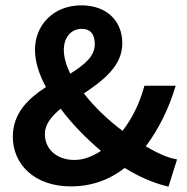

<svg xmlns="http://www.w3.org/2000/svg" viewBox="-20 -686 699 719"><path d="M207 -279C248 -224 301 -169 358 -121C326 -100 293 -87 259 -87C194 -87 148 -126 148 -184C148 -220 172 -250 207 -279ZM286 -578C321 -578 335 -555 335 -521C335 -475 297 -444 243 -410C228 -441 219 -472 219 -499C219 -547 247 -578 286 -578ZM638 -90C605 -96 567 -114 526 -138C575 -204 612 -279 636 -359L638 -365H521L520 -362C502 -297 475 -243 439 -196C385 -236 334 -285 294 -336C365 -384 438 -438 438 -524C438 -608 379 -666 285 -666C179 -666 111 -591 111 -500C111 -456 125 -410 152 -360C88 -318 28 -264 28 -174C28 -70 110 12 245 12C327 12 393 -15 447 -57C502 -23 557 0 607 12L611 13L643 -89Z"/></svg>

Font: Falling Sky
Style: Med
Weight: 500
Designer: Paul D. Hunt
Foundry: Adobe Systems Incorporated
Version: Version 1.02